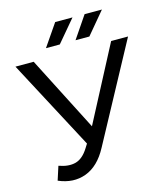

<svg xmlns="http://www.w3.org/2000/svg" viewBox="-129 -987 950 1098"><g transform="rotate(-15 345.5 -437.5)"><path d="M282.3 -145.4 316.3 -199.3 326.1 -211.1 582.6 -700H682.7L371.6 -124.1Q320.4 -28 243.3 0.7Q166.1 29.4 80.4 -7.7L106.6 -89Q162.9 -68.7 205.9 -80.1Q248.9 -91.6 282.3 -145.4ZM16.1 -700H124L378.9 -201.7L323.3 -120.6ZM475.7 -887.6H578.3L468.9 -757H387ZM301.6 -887.6H404.1L293.9 -757H212Z"/></g></svg>

Font: iiserrat Thin
Style: Regular
Weight: 100
Designer: Akira Ohta
Foundry: Akira Ohta
Version: Version 1.200;Glyphs 3.3.1 (3343)